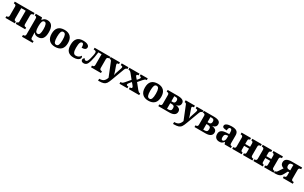

<svg xmlns="http://www.w3.org/2000/svg" viewBox="416 -2906 8693 5492"><g transform="rotate(30 4762.0 -160.0)"><path d="M15 -57H27Q57 -57 74.5 -71Q92 -85 92 -122V-417Q92 -479 27 -479H15V-536H668V-479H657Q590 -479 590 -416V-122Q590 -87 609 -72Q628 -57 657 -57H668V0H356V-57H359Q386 -57 400.5 -71Q415 -85 415 -122V-468H268V-122Q268 -85 282.5 -71Q297 -57 323 -57H327V0H15Z M695 172H708Q733 172 754 159Q775 146 775 110V-408Q775 -451 760 -465Q745 -479 715 -479H709V-536H914L935 -463H939Q989 -546 1092 -546Q1193 -546 1245 -477Q1297 -408 1297 -265Q1297 -122 1246 -54.5Q1195 13 1093 13Q1042 13 1008 -4Q974 -21 951 -55H945Q951 9 951 60V108Q951 145 971.5 158.5Q992 172 1017 172H1046V230H695ZM1121 -263Q1121 -467 1040 -467Q990 -467 970.5 -417Q951 -367 951 -265Q951 -158 970 -111.5Q989 -65 1038 -65Q1082 -65 1101.5 -113Q1121 -161 1121 -263Z M1386 -271Q1386 -550 1657 -550Q1785 -550 1855.5 -479.5Q1926 -409 1926 -271Q1926 -131 1857 -60.5Q1788 10 1654 10Q1527 10 1456.5 -61.5Q1386 -133 1386 -271ZM1748 -271Q1748 -379 1726.5 -430.5Q1705 -482 1655 -482Q1605 -482 1584.5 -431Q1564 -380 1564 -271Q1564 -162 1585 -109.5Q1606 -57 1656 -57Q1706 -57 1727 -109.5Q1748 -162 1748 -271Z M2014 -267Q2014 -550 2267 -550Q2371 -550 2423 -519.5Q2475 -489 2475 -444Q2475 -350 2330 -350Q2330 -410 2317 -447.5Q2304 -485 2273 -485Q2233 -485 2212 -436Q2191 -387 2191 -268Q2191 -167 2216.5 -118Q2242 -69 2297 -69Q2349 -69 2389 -93Q2429 -117 2447 -154Q2460 -147 2466.5 -133.5Q2473 -120 2473 -105Q2473 -77 2451 -51Q2429 -25 2383.5 -7.5Q2338 10 2270 10Q2147 10 2080.5 -54Q2014 -118 2014 -267Z M2511 -63Q2511 -96 2530 -113Q2549 -130 2570 -130Q2570 -110 2581 -98.5Q2592 -87 2610 -87Q2628 -87 2642 -94.5Q2656 -102 2672 -130.5Q2688 -159 2704 -218Q2718 -270 2729.5 -326.5Q2741 -383 2741 -417Q2741 -454 2722 -466.5Q2703 -479 2665 -479H2652V-536H3171V-479H3159Q3134 -479 3113.5 -465.5Q3093 -452 3093 -414V-122Q3093 -84 3113.5 -70.5Q3134 -57 3159 -57H3171V0H2842V-57H2858Q2880 -57 2898.5 -71Q2917 -85 2917 -122V-475H2811Q2790 -287 2752 -155Q2726 -64 2690.5 -28.5Q2655 7 2597 7Q2557 7 2534 -11.5Q2511 -30 2511 -63Z M3208 167Q3306 167 3353.5 127Q3401 87 3427 9L3249 -433Q3238 -459 3225 -467Q3212 -475 3188 -476H3183V-536H3489V-479H3485Q3455 -479 3440.5 -471Q3426 -463 3426 -444Q3426 -433 3436 -403L3496 -234Q3517 -177 3522 -131Q3525 -156 3539 -203L3602 -391Q3606 -402 3609.5 -418Q3613 -434 3613 -442Q3613 -461 3598 -469Q3583 -477 3551 -479H3547V-536H3769V-479H3765Q3738 -478 3720.5 -461.5Q3703 -445 3689 -408L3538 -2Q3502 99 3470.5 145Q3439 191 3385.5 210.5Q3332 230 3228 230H3208Z M3782 -57H3791Q3826 -57 3847 -70Q3868 -83 3900 -121L4026 -269L3900 -426Q3858 -479 3814 -479H3801V-536H4136V-479H4132Q4079 -479 4079 -450Q4079 -431 4102 -404L4154 -344L4197 -394Q4211 -411 4217.5 -423.5Q4224 -436 4224 -448Q4224 -465 4212 -472Q4200 -479 4177 -479H4174V-536H4407V-479H4398Q4370 -479 4351.5 -466.5Q4333 -454 4298 -414L4194 -293L4341 -110Q4364 -82 4383 -69.5Q4402 -57 4421 -57H4434V0H4092V-57H4097Q4157 -57 4157 -90Q4157 -103 4149.5 -117.5Q4142 -132 4119 -159L4066 -220L4000 -138Q3978 -109 3978 -91Q3978 -74 3992.5 -65.5Q4007 -57 4039 -57H4043V0H3782Z M4466 -271Q4466 -550 4737 -550Q4865 -550 4935.5 -479.5Q5006 -409 5006 -271Q5006 -131 4937 -60.5Q4868 10 4734 10Q4607 10 4536.5 -61.5Q4466 -133 4466 -271ZM4828 -271Q4828 -379 4806.5 -430.5Q4785 -482 4735 -482Q4685 -482 4664.5 -431Q4644 -380 4644 -271Q4644 -162 4665 -109.5Q4686 -57 4736 -57Q4786 -57 4807 -109.5Q4828 -162 4828 -271Z M5065 -57H5076Q5106 -57 5124.5 -70.5Q5143 -84 5143 -122V-415Q5143 -450 5124 -464.5Q5105 -479 5076 -479H5065V-536H5395Q5507 -536 5561 -504Q5615 -472 5615 -409Q5615 -352 5582 -320Q5549 -288 5497 -281V-276Q5558 -272 5600.5 -240Q5643 -208 5643 -147Q5643 -78 5588.5 -39Q5534 0 5424 0H5065ZM5365 -307Q5443 -307 5443 -397Q5443 -436 5424.5 -455.5Q5406 -475 5367 -475H5318V-307ZM5369 -61Q5415 -61 5438 -82.5Q5461 -104 5461 -157Q5461 -207 5437 -226Q5413 -245 5366 -245H5318V-61Z M5684 167Q5782 167 5829.5 127Q5877 87 5903 9L5725 -433Q5714 -459 5701 -467Q5688 -475 5664 -476H5659V-536H5965V-479H5961Q5931 -479 5916.5 -471Q5902 -463 5902 -444Q5902 -433 5912 -403L5972 -234Q5993 -177 5998 -131Q6001 -156 6015 -203L6078 -391Q6082 -402 6085.5 -418Q6089 -434 6089 -442Q6089 -461 6074 -469Q6059 -477 6027 -479H6023V-536H6245V-479H6241Q6214 -478 6196.5 -461.5Q6179 -445 6165 -408L6014 -2Q5978 99 5946.5 145Q5915 191 5861.5 210.5Q5808 230 5704 230H5684Z M6260 -57H6271Q6301 -57 6319.5 -70.5Q6338 -84 6338 -122V-415Q6338 -450 6319 -464.5Q6300 -479 6271 -479H6260V-536H6590Q6702 -536 6756 -504Q6810 -472 6810 -409Q6810 -352 6777 -320Q6744 -288 6692 -281V-276Q6753 -272 6795.5 -240Q6838 -208 6838 -147Q6838 -78 6783.5 -39Q6729 0 6619 0H6260ZM6560 -307Q6638 -307 6638 -397Q6638 -436 6619.5 -455.5Q6601 -475 6562 -475H6513V-307ZM6564 -61Q6610 -61 6633 -82.5Q6656 -104 6656 -157Q6656 -207 6632 -226Q6608 -245 6561 -245H6513V-61Z M6919 -154Q6919 -235 6973.5 -274.5Q7028 -314 7141 -318L7223 -321V-375Q7223 -431 7210.5 -458Q7198 -485 7166 -485Q7137 -485 7122 -456.5Q7107 -428 7107 -377Q7032 -377 6996.5 -393Q6961 -409 6961 -446Q6961 -499 7021 -524.5Q7081 -550 7177 -550Q7291 -550 7344.5 -511Q7398 -472 7398 -381V-128Q7398 -87 7411 -72Q7424 -57 7458 -57H7462V0H7255L7232 -62H7223Q7188 -20 7158.5 -5Q7129 10 7076 10Q7007 10 6963 -32Q6919 -74 6919 -154ZM7223 -191V-264L7186 -261Q7137 -258 7117 -231.5Q7097 -205 7097 -151Q7097 -67 7145 -67Q7180 -67 7201.5 -101Q7223 -135 7223 -191Z M7506 -57H7517Q7547 -57 7565 -71Q7583 -85 7583 -122V-415Q7583 -479 7517 -479H7506V-536H7817V-479H7813Q7787 -479 7772.5 -465Q7758 -451 7758 -414V-306H7920V-415Q7920 -451 7905 -465Q7890 -479 7864 -479H7861V-536H8173V-479H8162Q8095 -479 8095 -414V-122Q8095 -87 8114 -72Q8133 -57 8162 -57H8173V0H7861V-57H7864Q7891 -57 7905.5 -71Q7920 -85 7920 -122V-245H7758V-122Q7758 -85 7773 -71Q7788 -57 7814 -57H7817V0H7506Z M8205 -57H8216Q8246 -57 8264 -71Q8282 -85 8282 -122V-415Q8282 -479 8216 -479H8205V-536H8516V-479H8512Q8486 -479 8471.5 -465Q8457 -451 8457 -414V-306H8619V-415Q8619 -451 8604 -465Q8589 -479 8563 -479H8560V-536H8872V-479H8861Q8794 -479 8794 -414V-122Q8794 -87 8813 -72Q8832 -57 8861 -57H8872V0H8560V-57H8563Q8590 -57 8604.5 -71Q8619 -85 8619 -122V-245H8457V-122Q8457 -85 8472 -71Q8487 -57 8513 -57H8516V0H8205Z M8885 -57H8888Q8914 -57 8931 -70.5Q8948 -84 8970 -117L9058 -251Q9011 -262 8977.5 -296.5Q8944 -331 8944 -389Q8944 -536 9171 -536H9506V-479H9498Q9459 -479 9443 -464Q9427 -449 9427 -415V-124Q9427 -90 9442 -73.5Q9457 -57 9492 -57H9506V0H9178V-57H9186Q9217 -57 9234.5 -72Q9252 -87 9252 -124V-233H9211L9135 -96Q9113 -56 9080.5 -35.5Q9048 -15 9002.5 -7.5Q8957 0 8885 0ZM9252 -296V-475H9207Q9124 -475 9124 -389Q9124 -296 9207 -296Z"/></g></svg>

Font: Noto Serif ExtraBold
Style: Regular
Weight: 800
Designer: Monotype Design Team
Foundry: Monotype Imaging Inc.
Version: Version 1.001